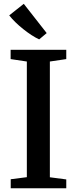

<svg xmlns="http://www.w3.org/2000/svg" viewBox="-20 -1010 412 1030"><path d="M124 -59.5V-680L37 -693V-743H335.5V-693L247.5 -680V-59L335.5 -47.5V0H37.5V-48.5ZM189.5 -799Q171 -807.5 149 -821.8Q127 -836 104.8 -853.8Q82.5 -871.5 63 -890.5Q43.5 -909.5 29.5 -927.5L107.5 -989.5L230.5 -832.5L190.5 -799Z"/></svg>

Font: Merriweather 36pt SemiBold
Style: Regular
Weight: 600
Version: Version 2.100